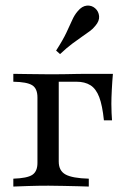

<svg xmlns="http://www.w3.org/2000/svg" viewBox="-20 -686 489 706"><path d="M29 0V-29Q79.8 -30.6 98.8 -43.1Q117.7 -55.6 117.7 -87.1V-327.4Q117.7 -360.5 98.4 -372.6Q79 -384.7 29 -385.5V-414.5Q46.8 -414.5 83.9 -413.7Q121 -412.9 156.5 -412.9Q166.9 -412.9 184.3 -412.9Q201.6 -412.9 222.2 -413.3Q242.7 -413.7 262.1 -414.1Q281.5 -414.5 298 -414.5Q314.5 -414.5 323.4 -414.5H395.2Q392.7 -387.1 391.1 -355.6Q389.5 -324.2 389.5 -304Q389.5 -285.5 390.3 -270.2Q391.1 -254.8 391.9 -243.5H362.1Q356.5 -298.4 344.8 -329Q333.1 -359.7 312.5 -372.6Q291.9 -385.5 261.3 -385.5H193.5L196 -387.9V-91.9Q196 -58.1 221 -44.4Q246 -30.6 306.5 -29V0Q291.9 -0.8 267.3 -1.2Q242.7 -1.6 214.1 -2.4Q185.5 -3.2 158.1 -3.2Q120.2 -3.2 83.9 -2Q47.6 -0.8 29 0ZM200.8 -487.1 186.3 -500Q211.3 -538.7 224.2 -566.1Q237.1 -593.5 245.6 -612.5Q254 -631.5 266.1 -645.2Q281.5 -663.7 299.2 -665.3Q316.9 -666.9 329.8 -655.6Q342.7 -644.4 344.4 -626.6Q346 -608.9 330.6 -591.1Q321.8 -579.8 310.1 -571.4Q298.4 -562.9 282.7 -552Q266.9 -541.1 246.8 -526.2Q226.6 -511.3 200.8 -487.1Z"/></svg>

Font: Playfair
Style: Regular
Weight: 400
Designer: Claus Eggers Sørensen
Foundry: Claus Eggers Sørensen
Version: Version 2.001;gftools[0.9.30]